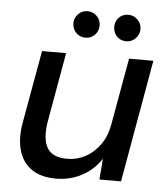

<svg xmlns="http://www.w3.org/2000/svg" viewBox="-51 -729 690 787"><g transform="rotate(5 294.0 -335.5)"><path d="M208 12Q145 12 106.5 -15.5Q68 -43 54.5 -92.5Q41 -142 53 -207L106 -504H205L154 -216Q143 -147 164 -110Q185 -73 247 -73Q287 -73 321.5 -91.5Q356 -110 381 -144.5Q406 -179 415 -229L464 -504H564L475 0H386L393 -86Q363 -40 314.5 -14Q266 12 208 12ZM278 -574Q255 -574 239.5 -590Q224 -606 224 -629Q224 -651 239.5 -667Q255 -683 278 -683Q301 -683 316.5 -667Q332 -651 332 -629Q332 -606 316.5 -590Q301 -574 278 -574ZM446 -574Q422 -574 407 -590Q392 -606 392 -629Q392 -651 407 -667Q422 -683 446 -683Q468 -683 484 -667Q500 -651 500 -629Q500 -606 484 -590Q468 -574 446 -574Z"/></g></svg>

Font: DM Sans Medium
Style: Italic
Weight: 500
Italic angle: -10°
Designer: Colophon Foundry, Jonny Pinhorn
Foundry: Colophon Foundry
Version: Version 4.004;gftools[0.9.30]